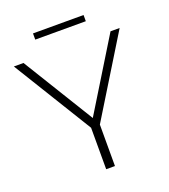

<svg xmlns="http://www.w3.org/2000/svg" viewBox="-149 -941 924 1049"><g transform="rotate(-20 312.5 -417.0)"><path d="M287 -241V0H338V-241L620 -700H567L314 -288L61 -700H5ZM165 -798H459V-834H165Z"/></g></svg>

Font: Montserrat Light
Style: Regular
Weight: 300
Designer: Julieta Ulanovsky
Foundry: Julieta Ulanovsky
Version: Version 7.200